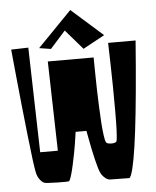

<svg xmlns="http://www.w3.org/2000/svg" viewBox="-58 -914 787 968"><g transform="rotate(-5 335.0 -430.0)"><path d="M161.1 -687.5 334 -865.2 493.2 -724.1 383.8 -664.6 297.4 -764.6 220.2 -678.2ZM20 -692.4 106.9 -694.8 120.6 -164.1H210L198.7 -616.7H430.7Q430.7 -608.4 430.9 -594.2Q431.2 -580.1 431.6 -538.6Q432.1 -497.1 433.1 -458.5Q434.1 -419.9 436 -371.8Q438 -323.7 440.4 -287.1Q442.9 -250.5 446.8 -221.7Q450.7 -192.9 455.6 -185.1Q460.4 -176.8 483.9 -176.8Q507.3 -176.8 509.8 -189.5Q515.6 -220.7 515.6 -344.2Q515.6 -467.8 512.7 -575.7L509.8 -683.6H648.9Q605.5 -109.9 566.4 -9.3Q560.1 5.9 556.2 4.9L459 3.4Q458 3.4 456.1 3.2Q454.1 2.9 448.7 1Q443.4 -1 438.2 -4.6Q433.1 -8.3 426.3 -15.6Q419.4 -22.9 414.1 -33.2Q405.3 -49.3 392.3 -103.8Q379.4 -158.2 371.1 -204.6L362.3 -251H307.6Q304.2 -227.5 298.8 -192.1Q293.5 -156.7 279.1 -89.6Q264.6 -22.5 253.9 -6.3Q252 -3.4 193.8 -4.6Q135.7 -5.9 127.4 -9.3Q117.2 -13.2 105.7 -28.1Q94.2 -43 89.4 -66.4Q82 -100.1 64.7 -256.6Q47.4 -413.1 33.7 -552.7Z"/></g></svg>

Font: Some Time Later
Style: Regular
Weight: 400
Version: Version 003.300